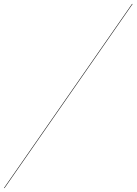

<svg xmlns="http://www.w3.org/2000/svg" viewBox="-50 -800 690 970"><path d="M617 -780 -30 150H-27L620 -780Z"/></svg>

Font: Bodoni* 96pt
Style: Bold Italic
Weight: 700
Italic angle: -13°
Version: Version 2.3